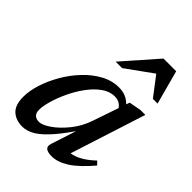

<svg xmlns="http://www.w3.org/2000/svg" viewBox="-198 -770 882 882"><g transform="rotate(45 243.0 -329.5)"><path d="M253 -27.5 293 -150.5Q249.5 -87.5 216.2 -52.8Q183 -18 155.8 -4Q128.5 10 103 10Q60.5 10 35 -13.8Q9.5 -37.5 9.5 -90.5Q9.5 -129.5 24.2 -175.5Q39 -221.5 65.2 -266.8Q91.5 -312 126.8 -349.2Q162 -386.5 203.8 -409.2Q245.5 -432 290.5 -432Q338.5 -432 368.5 -400L374.5 -417L433 -428H465L347 -60.5Q398.5 -67.5 457 -123.5L473 -107Q418.5 -43 375.8 -16Q333 11 295.5 11Q240 11 253 -27.5ZM103 -99Q103 -78.5 113.8 -69Q124.5 -59.5 142 -59.5Q163 -59.5 196.8 -82.8Q230.5 -106 263.2 -146.5Q296 -187 313.5 -239L356 -363Q350 -373.5 337.2 -381.2Q324.5 -389 306 -389Q272.5 -389 242.5 -367.2Q212.5 -345.5 187 -310.8Q161.5 -276 142.8 -236.2Q124 -196.5 113.5 -160Q103 -123.5 103 -99ZM195.5 -504.5 341 -670H423.5L468 -504.5H437.5L366.5 -597.5L237.5 -504.5Z"/></g></svg>

Font: Newsreader Text Medium
Style: Italic
Weight: 500
Italic angle: -17°
Designer: Hugues Gentile
Foundry: Production Type
Version: Version 1.001